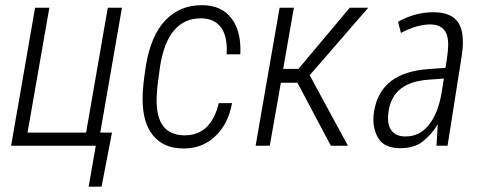

<svg xmlns="http://www.w3.org/2000/svg" viewBox="-20 -558 1838 735"><path d="M114.3 -528.3H168.9L85.4 -50.3H309.6L392.6 -528.3H446.8L363.8 -50.3H408.7L368.7 156.7H319.3L346.7 0H22.5Z M681.6 -40Q684.6 -40 687 -40Q788.1 -40 817.4 -163.1H868.2Q854.5 -84 803.7 -36.1Q754.9 10.3 684.6 10.3Q681.6 10.3 678.7 10.3Q606 9.3 566.2 -39.1Q526.4 -87.4 525.9 -176.3Q525.9 -179.2 525.9 -182.6Q525.9 -226.6 538.1 -303.7Q556.6 -421.4 613.8 -481Q668.5 -538.1 752 -538.1Q755.4 -538.1 758.8 -538.1Q830.1 -536.1 867.2 -486.3Q900.4 -441.9 900.4 -367.7Q900.4 -358.9 899.9 -350.1H847.7Q848.1 -359.4 848.1 -368.2Q848.1 -420.9 827.6 -450.7Q803.7 -485.4 754.9 -487.8Q752 -487.8 749 -487.8Q622.1 -487.8 592.8 -304.2L582.5 -226.1L580.1 -190.9L579.6 -175.3Q579.6 -173.3 579.6 -171.9Q579.6 -43.9 681.6 -40Z M1118.7 -241.2H1055.2L1012.7 0H958.5L1050.3 -528.3H1105L1064 -294.4H1122.6L1318.8 -528.3H1389.6L1165.5 -270L1312 0H1246.6Z M1670.9 -206.1 1679.2 -257.3 1620.1 -252.9Q1552.2 -248 1514.4 -218.5Q1476.6 -189 1467.8 -133.8Q1465.3 -118.7 1465.3 -106Q1465.3 -77.1 1477.1 -60.5Q1494.1 -35.6 1532.2 -35.6Q1587.9 -35.6 1623 -81.5Q1658.7 -127.9 1670.9 -206.1ZM1569.8 -502Q1604.5 -511.2 1639.2 -511.2Q1709.5 -511.2 1735.4 -469.7Q1752 -442.9 1752 -396Q1752 -370.1 1746.6 -337.9L1693.4 -1V0H1691.9H1651.9H1650.9V-1L1655.8 -80.6H1654.8Q1631.3 -42 1598.6 -16.6Q1582 -3.4 1560.1 2.9Q1538.1 9.3 1511.7 9.3Q1449.7 9.3 1426.3 -31.7Q1409.7 -61 1409.2 -99.6Q1409.2 -115.2 1412.1 -132.3Q1424.3 -207 1477.1 -247.6Q1529.3 -287.1 1619.6 -293.5L1685.5 -298.3L1690.9 -334Q1695.3 -363.3 1695.8 -385.3Q1695.8 -418 1686 -435.5Q1669.4 -464.4 1626 -464.4Q1576.7 -464.4 1516.1 -432.6L1515.1 -431.6L1514.6 -433.1L1503.9 -473.6V-474.6L1504.9 -475.1Q1534.7 -492.2 1569.8 -502Z"/></svg>

Font: MAUL Condensed Light Italic
Style: Light Italic
Weight: 300
Italic angle: -12°
Designer: MAUL
Version: Version 1.0; 2020; ttfautohint (v1.8.3)